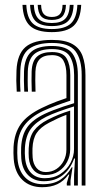

<svg xmlns="http://www.w3.org/2000/svg" viewBox="-20 -774 429 801"><path d="M320.8 0V-460.8Q320.8 -526.2 294.6 -560.5Q268.5 -594.8 196.8 -594.8Q135 -594.8 101.2 -570.1Q67.5 -545.5 64.8 -479.5Q63.8 -456.5 63.9 -435.2Q64 -414 65.5 -391.5H49.8Q48.2 -416.5 48 -437Q47.8 -457.5 48.8 -480Q51.8 -548 86.5 -577.8Q121.2 -607.5 196.8 -607.5Q251.8 -607.5 282.1 -590.2Q312.5 -573 324.5 -540.1Q336.5 -507.2 336.5 -460.8V0ZM166.8 -30.5Q204.8 -30.5 232.1 -48.5Q259.5 -66.5 274.1 -94.4Q288.8 -122.2 288.8 -151.8V-330Q257.8 -320.5 226.1 -309Q194.5 -297.5 172.8 -286.8Q129.8 -265.2 108.4 -236Q87 -206.8 84 -157.5Q83.2 -144.8 83.5 -135Q83.8 -125.2 84.8 -113.5Q88.5 -74.8 109.6 -52.6Q130.8 -30.5 166.8 -30.5ZM169.5 -44Q138.8 -44 120.9 -63.5Q103 -83 100.2 -115.5Q99.5 -124.8 99.4 -135Q99.2 -145.2 99.8 -155.8Q102 -202.5 121.6 -228.8Q141.2 -255 178.5 -274.2Q202.8 -286.5 225 -295.6Q247.2 -304.8 272.8 -312.5V-150.8Q272.8 -123.2 260.2 -98.9Q247.8 -74.5 224.6 -59.2Q201.5 -44 169.5 -44ZM171 -56.2Q196.2 -56.2 215.6 -69.1Q235 -82 246 -103.4Q257 -124.8 257 -149.5V-295Q238.5 -288 221.2 -280.1Q204 -272.2 185 -262.2Q148.5 -243 132.8 -219Q117 -195 115.5 -155Q115.2 -145.2 115.4 -135.5Q115.5 -125.8 116.2 -116.8Q118.2 -90 132.5 -73.1Q146.8 -56.2 171 -56.2ZM156 7Q105 7 73.4 -23.5Q41.8 -54 37.2 -110.5Q36.2 -123.5 36.1 -135.6Q36 -147.8 36.5 -161.2Q39.8 -218.5 66.9 -256.5Q94 -294.5 154.8 -323.8Q169.5 -331 184.6 -337.5Q199.8 -344 217.5 -350.8Q235.2 -357.5 257.2 -364.8V-460.8Q257.2 -499 244.5 -521.5Q231.8 -544 196.8 -544Q162 -544 145.6 -527.1Q129.2 -510.2 127.8 -475.2Q127.2 -462 127.2 -438.9Q127.2 -415.8 128.2 -391.5H112.5Q111.5 -414 111.5 -437.4Q111.5 -460.8 112 -476Q113.8 -519.8 134.9 -538.2Q156 -556.8 196.8 -556.8Q242.2 -556.8 257.8 -530.5Q273.2 -504.2 273.2 -460.8V-354Q242 -343.8 212.2 -332.6Q182.5 -321.5 160.8 -311.5Q108.2 -286.8 81.4 -250.6Q54.5 -214.5 52.5 -160.2Q52 -148 52 -136.1Q52 -124.2 53 -111.8Q57 -62 84.8 -33.8Q112.5 -5.5 159.5 -5.5Q203.8 -5.5 232.2 -24.5Q260.8 -43.5 279 -76H282.5L274.2 -21.2V0H258.8L258.5 -10.2L269 -45.8H265.8Q245.8 -18 219 -5.5Q192.2 7 156 7ZM289 0V-44.8L293 -112.5H289.2Q274.2 -69.5 242.2 -43.8Q210.2 -18 162.8 -18Q122.8 -18 97.6 -43Q72.5 -68 68.8 -112.5Q68 -124.8 67.9 -135.6Q67.8 -146.5 68.2 -159.2Q70.8 -211.5 93.9 -243.5Q117 -275.5 167 -299.2Q181.8 -306.2 202 -314.1Q222.2 -322 244.8 -329.6Q267.2 -337.2 289.2 -343.5V-460.8Q289.2 -510.8 270.5 -540Q251.8 -569.2 196.8 -569.2Q147 -569.2 122.5 -548Q98 -526.8 96 -476.5Q95.5 -461.5 95.5 -438.2Q95.5 -415 97 -391.5H81.2Q80 -413.5 79.8 -437Q79.5 -460.5 80.2 -476.8Q82.5 -532.5 109.9 -557.4Q137.2 -582.2 196.8 -582.2Q259 -582.2 281.9 -550.9Q304.8 -519.5 304.8 -460.8V0ZM196.2 -640Q133.2 -640 104.9 -666.5Q76.5 -693 73.8 -753.8H89.8Q92 -699.8 116.8 -676.2Q141.5 -652.8 196.2 -652.8Q251 -652.8 275.8 -676.2Q300.5 -699.8 302.8 -753.8H318.8Q315.8 -693 287.4 -666.5Q259 -640 196.2 -640ZM196.2 -665.2Q149.5 -665.2 128.5 -685.9Q107.5 -706.5 105.5 -753.8H121.2Q123 -713.5 140.4 -695.8Q157.8 -678 196.2 -678Q234.8 -678 252.1 -695.8Q269.5 -713.5 271.2 -753.8H287Q285 -706.5 264 -685.9Q243 -665.2 196.2 -665.2ZM196.2 -690.8Q166 -690.8 152.2 -705.4Q138.5 -720 137.2 -753.8H151.5Q152 -726.8 162.9 -715Q173.8 -703.2 196.2 -703.2Q219 -703.2 229.8 -715Q240.5 -726.8 241 -753.8H255.2Q254 -720 240.2 -705.4Q226.5 -690.8 196.2 -690.8Z"/></svg>

Font: Big Shoulders Inline Text Thin
Style: Regular
Weight: 400
Version: Version 2.002